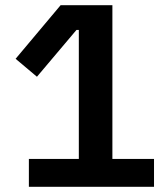

<svg xmlns="http://www.w3.org/2000/svg" viewBox="-20 -718 640 738"><path d="M91 0V-107H283V-603H274L122 -423L40 -492L213 -698H412V-107H572V0Z"/></svg>

Font: IBM Plex Sans Thai Looped SemiBold
Style: Regular
Weight: 600
Designer: Mike Abbink, Paul van der Laan, Pieter van Rosmalen, Ben Mitchell, Mark Frömberg
Foundry: Bold Monday
Version: Version 1.1